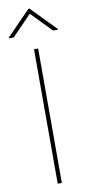

<svg xmlns="http://www.w3.org/2000/svg" viewBox="-112 -984 473 1023"><g transform="rotate(-10 124.5 -472.5)"><path d="M135.7 -727.5V0H113.3V-727.5ZM17.6 -808.1H-8.8V-811L121.1 -944.8H127L257.8 -811V-808.1H230.5L124 -917.5Z"/></g></svg>

Font: Inter Thin
Style: Regular
Weight: 250
Designer: Rasmus Andersson
Foundry: rsms
Version: Version 4.001;git-66647c0bb